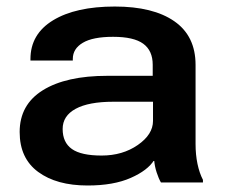

<svg xmlns="http://www.w3.org/2000/svg" viewBox="-20 -553 684 582"><path d="M39.6 -152.8Q39.6 -73.2 95.5 -32Q151.4 9.3 245.6 9.3Q324.2 9.3 376.2 -13.7Q428.2 -36.6 447.3 -67.9Q448.7 -49.3 454.8 -30.5Q460.9 -11.7 467.8 0H595.2V-7.8Q584.5 -28.3 578.6 -56.4Q572.8 -84.5 572.8 -116.2V-356.4Q572.8 -443.8 508.5 -488.5Q444.3 -533.2 328.1 -533.2Q209.5 -533.2 140.9 -491.5Q72.3 -449.7 72.3 -374V-369.6H200.7V-374.5Q200.7 -405.3 231 -423.3Q261.2 -441.4 322.8 -441.4Q385.7 -441.4 414.3 -420.4Q442.9 -399.4 442.9 -356.9V-323.2H305.7Q180.2 -323.2 109.9 -279.5Q39.6 -235.8 39.6 -152.8ZM169.9 -162.1Q169.9 -201.7 209.2 -223.1Q248.5 -244.6 323.7 -244.6H443.8V-186.5Q443.8 -145.5 397.7 -113.5Q351.6 -81.5 288.1 -81.5Q226.1 -81.5 198 -101.3Q169.9 -121.1 169.9 -162.1Z"/></svg>

Font: Roboto Flex
Style: wght 600 wdth 140 opsz 13.0 GRAD 0.00 slnt 0.00 XTRA 468 XOPQ 96 YOPQ 79 YTLC 514 YTUC 712 YTAS 750 YTDE -203.00 YTFI 738
Weight: 600
Width: 8
Designer: Berlow after Robertson
Foundry: Google
Version: Version 3.100